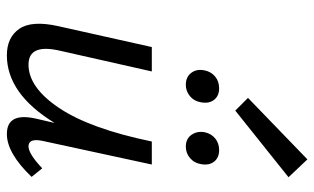

<svg xmlns="http://www.w3.org/2000/svg" viewBox="-198 -711 915 559"><g transform="rotate(90 259.5 -431.5)"><path d="M496 -814 302 -659 265 -696 444 -869ZM227 -515Q204 -515 192 -531Q180 -547 185 -570Q189 -589 203 -600.5Q217 -612 237 -612Q259 -612 270.5 -597.5Q282 -583 278 -560Q275 -540 260.5 -527.5Q246 -515 227 -515ZM365 -570Q369 -589 383 -600.5Q397 -612 417 -612Q439 -612 450.5 -597.5Q462 -583 458 -560Q455 -540 440.5 -527.5Q426 -515 407 -515Q384 -515 372.5 -531.5Q361 -548 365 -570ZM406 -57Q428 -57 470 -97L495 -66Q426 6 370 6Q307 6 325 -77L338 -133Q253 6 141 6Q89 6 64 -30Q39 -66 56 -143L117 -416H188L128 -150Q106 -57 168 -57Q235 -57 295 -147Q355 -237 392 -416H459L390 -97Q382 -57 406 -57Z"/></g></svg>

Font: EauTest Medium
Style: Italic
Weight: 500
Italic angle: -12°
Designer: Christian Thalmann (Catharsis Fonts)
Version: Version 0.001;PS 000.001;hotconv 1.0.88;makeotf.lib2.5.64775